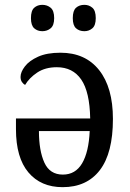

<svg xmlns="http://www.w3.org/2000/svg" viewBox="-20 -764 537 794"><path d="M239 10Q149 10 97.5 -51Q46 -112 46 -230V-274H353Q351 -384 316 -435Q281 -486 215 -486Q167 -486 134 -464Q101 -442 84 -413Q77 -416 71 -424.5Q65 -433 65 -446Q65 -466 83 -489.5Q101 -513 137.5 -529.5Q174 -546 230 -546Q333 -546 390 -474Q447 -402 447 -272Q447 -131 393 -60.5Q339 10 239 10ZM240 -42Q292 -42 319.5 -88.5Q347 -135 351 -222H141Q141 -141 163.5 -91.5Q186 -42 240 -42ZM329 -635Q308 -635 294.5 -647Q281 -659 281 -689Q281 -720 294.5 -732Q308 -744 329 -744Q348 -744 362 -732Q376 -720 376 -689Q376 -659 362 -647Q348 -635 329 -635ZM155 -635Q135 -635 121.5 -647Q108 -659 108 -689Q108 -720 121.5 -732Q135 -744 155 -744Q175 -744 189.5 -732Q204 -720 204 -689Q204 -659 189.5 -647Q175 -635 155 -635Z"/></svg>

Font: Noto Serif SemiCondensed
Style: Regular
Weight: 400
Width: 4
Designer: Monotype Design Team
Foundry: Monotype Imaging Inc.
Version: Version 2.013